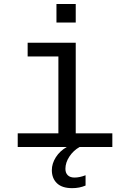

<svg xmlns="http://www.w3.org/2000/svg" viewBox="-20 -745 640 973"><path d="M363.8 -69.3H549.3V0H69.8V-69.3H275.9V-459H120.1V-528.3H363.8ZM266.1 -630.9V-724.6H363.8V-630.9ZM413.6 195.3Q382.8 208.5 345.7 208.5Q294.4 208.5 268.6 183.6Q242.7 158.7 242.7 117.2Q242.7 84 262.9 52Q283.2 20 318.4 0H383.3Q352.1 17.6 331.8 48.1Q311.5 78.6 311.5 110.8Q311.5 131.3 323.5 143.1Q335.4 154.8 357.4 154.8Q383.8 154.8 413.6 143.1Z"/></svg>

Font: Courier New
Style: Regular
Weight: 400
Designer: Steve Matteson
Foundry: Ascender Corporation
Version: Version 2.00.3